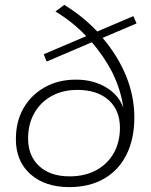

<svg xmlns="http://www.w3.org/2000/svg" viewBox="-20 -765 618 786"><path d="M264 1Q164 1 104.5 -52Q45 -105 45 -195Q45 -268 76.5 -322.5Q108 -377 163.5 -408Q219 -439 291 -439Q361 -439 414 -407.5Q467 -376 485 -323Q475 -398 438 -472Q405 -535 356 -592L171 -513L159 -543L333 -617Q277 -676 207 -718L243 -745Q320 -698 378 -636L526 -699L539 -669L400 -610Q461 -538 495 -457Q530 -372 530 -284Q530 -197 498 -132.5Q466 -68 406 -33.5Q346 1 264 1ZM265 -43Q327 -43 373.5 -68Q420 -93 445.5 -138Q471 -183 471 -242Q471 -314 424.5 -355.5Q378 -397 297 -397Q237 -397 191.5 -372Q146 -347 120.5 -302Q95 -257 95 -198Q95 -127 140.5 -85Q186 -43 265 -43Z"/></svg>

Font: Montserrat Thin Light
Style: Italic
Weight: 300
Italic angle: -11.3°
Version: Version 9.000